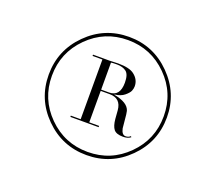

<svg xmlns="http://www.w3.org/2000/svg" viewBox="-74 -828 639 568"><g transform="rotate(20 245.0 -544.0)"><path d="M431 -544Q431 -467 376.5 -412.5Q322 -358 245 -358Q168 -358 113.5 -412.5Q59 -467 59 -544Q59 -621 113.5 -675.5Q168 -730 245 -730Q322 -730 376.5 -675Q431 -620 431 -544ZM193 -452V-640H162V-644H214Q218 -644 227 -644.5Q236 -645 241 -645Q277 -645 292 -633Q310 -619 310 -598Q310 -591 307 -583.5Q304 -576 292.5 -566.5Q281 -557 262 -555V-554Q306 -546 313 -522Q315 -514 316.5 -494.5Q318 -475 319 -469Q323 -450 335 -450Q344 -450 350 -456L352 -453Q343 -446 328 -446Q307 -446 299 -456Q291 -466 289 -488L287 -514Q284 -551 248 -551H220V-452H251V-448H162V-452ZM220 -640V-555H245Q279 -555 279 -598Q279 -624 268 -632.5Q257 -641 238 -641Q224 -641 220 -640ZM120.5 -668.5Q69 -617 69 -544Q69 -471 120.5 -419.5Q172 -368 245 -368Q318 -368 369.5 -419.5Q421 -471 421 -544Q421 -617 369.5 -668.5Q318 -720 245 -720Q172 -720 120.5 -668.5Z"/></g></svg>

Font: Justus
Style: Versalitas
Weight: 400
Version: Version 001.001